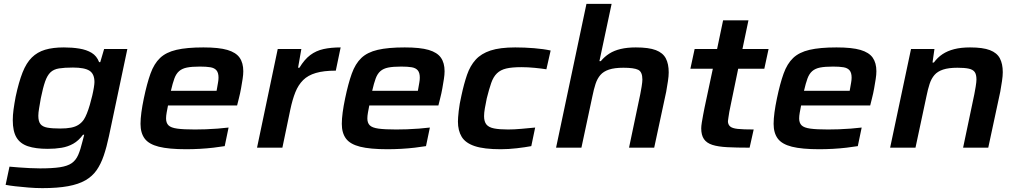

<svg xmlns="http://www.w3.org/2000/svg" viewBox="-20 -763 5264 992"><path d="M199 209Q164 209 127.5 206Q91 203 60 199.5Q29 196 9 192L29 98Q49 100 76.5 102Q104 104 133 105.5Q162 107 187 107Q251 107 290 101Q329 95 350.5 80Q372 65 384 37.5Q396 10 406 -32Q408 -41 411 -51Q414 -61 415 -67H409Q386 -36 358.5 -20.5Q331 -5 298 0.5Q265 6 227 6Q164 6 124 -7.5Q84 -21 65 -53Q46 -85 46 -142Q46 -168 50 -197.5Q54 -227 61 -264Q77 -339 96.5 -388.5Q116 -438 144.5 -466Q173 -494 213 -506Q253 -518 310 -518Q353 -518 390 -512Q427 -506 453.5 -490Q480 -474 492 -442H498L518 -510H638L543 -60Q531 -3 516 41Q501 85 479 116.5Q457 148 421.5 168.5Q386 189 331.5 199Q277 209 199 209ZM291 -99Q324 -99 347 -103.5Q370 -108 386 -118.5Q402 -129 413 -145Q421 -157 429 -177Q437 -197 444 -221Q451 -245 456.5 -268.5Q462 -292 465 -311Q468 -330 468 -339Q468 -381 442.5 -397.5Q417 -414 357 -414Q313 -414 285 -409.5Q257 -405 240.5 -389Q224 -373 213 -341.5Q202 -310 191 -256Q186 -227 182 -203.5Q178 -180 178 -165Q178 -136 189 -122Q200 -108 225 -103.5Q250 -99 291 -99Z M942 8Q852 8 800.5 -5Q749 -18 727.5 -47Q706 -76 706 -123Q706 -149 710.5 -182.5Q715 -216 723 -254Q739 -331 757.5 -382.5Q776 -434 807 -463.5Q838 -493 891.5 -505.5Q945 -518 1031 -518Q1111 -518 1155 -505Q1199 -492 1218 -465Q1237 -438 1237 -395Q1237 -377 1233.5 -355Q1230 -333 1225.5 -307Q1221 -281 1214 -254L1205 -218H848Q844 -198 841 -181Q838 -164 838 -151Q838 -128 850.5 -115.5Q863 -103 895.5 -98.5Q928 -94 987 -94Q1012 -94 1042.5 -95Q1073 -96 1104.5 -98.5Q1136 -101 1161 -104L1141 -8Q1117 -4 1083 0Q1049 4 1012.5 6Q976 8 942 8ZM863 -294H1099L1101 -305Q1104 -323 1106.5 -336.5Q1109 -350 1109 -362Q1109 -387 1098.5 -399.5Q1088 -412 1067 -415.5Q1046 -419 1013 -419Q971 -419 946 -414Q921 -409 905.5 -395.5Q890 -382 881 -357.5Q872 -333 863 -294Z M1308 0 1415 -510H1537L1520 -413H1527Q1553 -456 1583 -478.5Q1613 -501 1651.5 -509.5Q1690 -518 1740 -518L1715 -398Q1653 -398 1612 -386Q1571 -374 1546 -349Q1521 -324 1506 -286.5Q1491 -249 1480 -197L1439 0Z M1982 8Q1892 8 1840.5 -5Q1789 -18 1767.5 -47Q1746 -76 1746 -123Q1746 -149 1750.5 -182.5Q1755 -216 1763 -254Q1779 -331 1797.5 -382.5Q1816 -434 1847 -463.5Q1878 -493 1931.5 -505.5Q1985 -518 2071 -518Q2151 -518 2195 -505Q2239 -492 2258 -465Q2277 -438 2277 -395Q2277 -377 2273.5 -355Q2270 -333 2265.5 -307Q2261 -281 2254 -254L2245 -218H1888Q1884 -198 1881 -181Q1878 -164 1878 -151Q1878 -128 1890.5 -115.5Q1903 -103 1935.5 -98.5Q1968 -94 2027 -94Q2052 -94 2082.5 -95Q2113 -96 2144.5 -98.5Q2176 -101 2201 -104L2181 -8Q2157 -4 2123 0Q2089 4 2052.5 6Q2016 8 1982 8ZM1903 -294H2139L2141 -305Q2144 -323 2146.5 -336.5Q2149 -350 2149 -362Q2149 -387 2138.5 -399.5Q2128 -412 2107 -415.5Q2086 -419 2053 -419Q2011 -419 1986 -414Q1961 -409 1945.5 -395.5Q1930 -382 1921 -357.5Q1912 -333 1903 -294Z M2567 8Q2481 8 2433 -8Q2385 -24 2365.5 -56Q2346 -88 2346 -135Q2346 -153 2350 -189.5Q2354 -226 2364 -269Q2377 -330 2393 -376.5Q2409 -423 2437.5 -454.5Q2466 -486 2514.5 -502Q2563 -518 2642 -518Q2690 -518 2739.5 -514Q2789 -510 2825 -502L2803 -405Q2778 -409 2742.5 -412.5Q2707 -416 2674 -416Q2625 -416 2595.5 -409Q2566 -402 2547.5 -384Q2529 -366 2518 -334.5Q2507 -303 2495 -255Q2489 -226 2485 -203Q2481 -180 2481 -163Q2481 -135 2493 -120Q2505 -105 2532.5 -99.5Q2560 -94 2605 -94Q2636 -94 2675 -97.5Q2714 -101 2745 -104L2725 -8Q2693 -2 2650 3Q2607 8 2567 8Z M2853 0 3010 -743H3140L3077 -447H3084Q3103 -470 3128 -486Q3153 -502 3187 -510Q3221 -518 3265 -518Q3332 -518 3368.5 -504Q3405 -490 3420 -461.5Q3435 -433 3435 -389Q3435 -370 3431 -343.5Q3427 -317 3422 -289L3360 0H3230L3288 -276Q3291 -290 3295 -315Q3299 -340 3299 -352Q3299 -392 3277 -402.5Q3255 -413 3201 -413Q3155 -413 3126.5 -403.5Q3098 -394 3082 -375.5Q3066 -357 3057 -329.5Q3048 -302 3041 -267L2984 0Z M3853 0Q3786 0 3738 -2.5Q3690 -5 3660.5 -14.5Q3631 -24 3617 -44.5Q3603 -65 3603 -100Q3603 -111 3606 -130Q3609 -149 3613 -170Q3617 -191 3620 -206L3663 -408H3547L3569 -510H3685L3716 -658H3847L3816 -510H3951L3929 -408H3794L3756 -224Q3751 -202 3748 -184.5Q3745 -167 3743.5 -155.5Q3742 -144 3741 -137Q3741 -120 3752 -110Q3763 -100 3791.5 -97Q3820 -94 3874 -94Z M4213 8Q4123 8 4071.5 -5Q4020 -18 3998.5 -47Q3977 -76 3977 -123Q3977 -149 3981.5 -182.5Q3986 -216 3994 -254Q4010 -331 4028.5 -382.5Q4047 -434 4078 -463.5Q4109 -493 4162.5 -505.5Q4216 -518 4302 -518Q4382 -518 4426 -505Q4470 -492 4489 -465Q4508 -438 4508 -395Q4508 -377 4504.5 -355Q4501 -333 4496.5 -307Q4492 -281 4485 -254L4476 -218H4119Q4115 -198 4112 -181Q4109 -164 4109 -151Q4109 -128 4121.5 -115.5Q4134 -103 4166.5 -98.5Q4199 -94 4258 -94Q4283 -94 4313.5 -95Q4344 -96 4375.5 -98.5Q4407 -101 4432 -104L4412 -8Q4388 -4 4354 0Q4320 4 4283.5 6Q4247 8 4213 8ZM4134 -294H4370L4372 -305Q4375 -323 4377.5 -336.5Q4380 -350 4380 -362Q4380 -387 4369.5 -399.5Q4359 -412 4338 -415.5Q4317 -419 4284 -419Q4242 -419 4217 -414Q4192 -409 4176.5 -395.5Q4161 -382 4152 -357.5Q4143 -333 4134 -294Z M4579 0 4687 -510H4808L4798 -440H4805Q4824 -466 4849.5 -483Q4875 -500 4910 -509Q4945 -518 4992 -518Q5058 -518 5094.5 -504Q5131 -490 5146 -461.5Q5161 -433 5161 -390Q5161 -371 5157 -344Q5153 -317 5148 -289L5086 0H4956L5014 -276Q5017 -290 5021 -315Q5025 -340 5025 -352Q5025 -379 5015.5 -391.5Q5006 -404 4984.5 -408.5Q4963 -413 4927 -413Q4881 -413 4852.5 -403.5Q4824 -394 4808 -375.5Q4792 -357 4783 -329.5Q4774 -302 4767 -267L4710 0Z"/></svg>

Font: Saira Expanded SemiBold
Style: Italic
Weight: 600
Width: 7
Italic angle: -12°
Designer: Hector Gatti with collaboration of the Omnibus-Type team
Foundry: Omnibus-Type
Version: Version 1.101